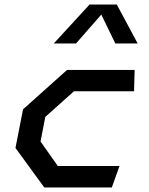

<svg xmlns="http://www.w3.org/2000/svg" viewBox="-20 -830 660 850"><path d="M176 0H475L509 -95H236L159.5 -203.5L180.5 -312.5L307.5 -426H573.5L576 -520.5H277L82 -346L48.5 -175ZM218 -637.5H316.5L428.5 -765.5L490.5 -637.5H589.5L497 -810H376.5Z"/></svg>

Font: Monaspace Krypton Medium
Style: Italic
Weight: 500
Italic angle: -11°
Designer: Riley Cran & the Lettermatic Team
Foundry: Lettermatic
Version: Version 1.101 (Monaspace Krypton)